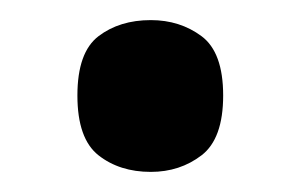

<svg xmlns="http://www.w3.org/2000/svg" viewBox="-20 -163 300 191"><path d="M130 8Q99 8 78 -8.5Q57 -25 57 -68Q57 -111 78 -127Q99 -143 130 -143Q159 -143 180.5 -127Q202 -111 202 -68Q202 -25 180.5 -8.5Q159 8 130 8Z"/></svg>

Font: Noto Serif Khmer Condensed
Style: Bold
Weight: 700
Width: 3
Designer: Danh Hong and the Monotype Design Team
Foundry: Monotype Imaging Inc.
Version: Version 2.004; ttfautohint (v1.8.4.7-5d5b)